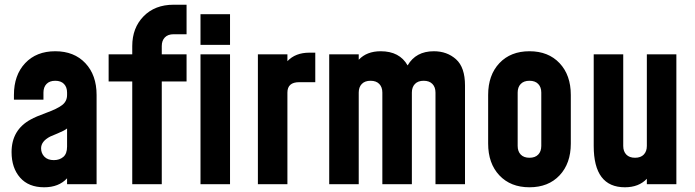

<svg xmlns="http://www.w3.org/2000/svg" viewBox="-20 -780 2943 813"><path d="M389 -378V0H264V-25Q229 13 167 13Q101 13 65 -28Q29 -69 29 -136Q29 -230 110 -274Q131 -286 176.5 -302.5Q222 -319 243 -335Q264 -351 264 -378V-388Q264 -411 251 -424.5Q238 -438 214 -438Q190 -438 177 -424.5Q164 -411 164 -388V-358H39V-378Q39 -462 86.5 -512.5Q134 -563 214 -563Q294 -563 341.5 -512.5Q389 -462 389 -378ZM208 -102Q232 -102 248 -115.5Q264 -129 264 -159V-236Q253 -227 225 -215.5Q197 -204 193 -202Q154 -182 154 -152Q154 -131 168 -116.5Q182 -102 208 -102Z M540 0V-435H440V-550H540V-585Q540 -662 588 -711Q636 -760 715 -760H770V-635H715Q691 -635 678 -621.5Q665 -608 665 -585V-550H770V-435H665V0ZM829 -590V-720H954V-590ZM829 0V-550H954V0Z M1290 -557H1315V-432H1247Q1197 -432 1197 -388V0H1072V-550H1197V-521Q1231 -557 1290 -557Z M1817 -563Q1873 -563 1911 -529Q1949 -495 1949 -418V0H1824V-388Q1824 -411 1811 -424.5Q1798 -438 1774 -438Q1750 -438 1737 -424.5Q1724 -411 1724 -388V0H1599V-388Q1599 -411 1586 -424.5Q1573 -438 1549 -438Q1525 -438 1512 -424.5Q1499 -411 1499 -388V0H1374V-550H1499V-527Q1533 -563 1592 -563Q1672 -563 1706 -503Q1741 -563 1817 -563Z M2047 -172V-378Q2047 -462 2094.5 -512.5Q2142 -563 2222 -563Q2302 -563 2349.5 -512.5Q2397 -462 2397 -378V-172Q2397 -88 2349.5 -37.5Q2302 13 2222 13Q2142 13 2094.5 -37.5Q2047 -88 2047 -172ZM2272 -162V-388Q2272 -411 2259 -424.5Q2246 -438 2222 -438Q2198 -438 2185 -424.5Q2172 -411 2172 -388V-162Q2172 -139 2185 -125.5Q2198 -112 2222 -112Q2246 -112 2259 -125.5Q2272 -139 2272 -162Z M2719 -550H2844V0H2719V-23Q2685 13 2626 13Q2494 13 2494 -162V-550H2619V-162Q2619 -139 2632 -125.5Q2645 -112 2669 -112Q2693 -112 2706 -125.5Q2719 -139 2719 -162Z"/></svg>

Font: Mohave Bold
Style: Regular
Weight: 700
Designer: Gumpita Rahayu
Foundry: Tokotype
Version: Version 2.002;PS 002.002;hotconv 1.0.88;makeotf.lib2.5.64775